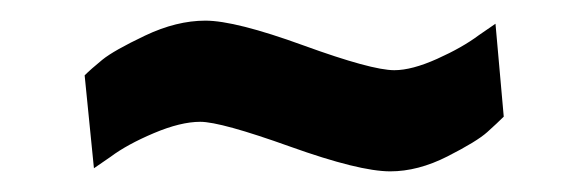

<svg xmlns="http://www.w3.org/2000/svg" viewBox="-20 -404 570 186"><path d="M460 -381 468 -291Q462 -285 452 -276Q442 -267 413.5 -252.5Q385 -238 358 -238Q328 -238 261 -262Q194 -286 174 -286Q155 -286 129 -275Q103 -264 87 -252L71 -241L62 -331Q68 -337 79 -346Q90 -355 120.5 -369.5Q151 -384 179 -384Q208 -384 274 -360Q340 -336 362 -336Q379 -336 403.5 -347Q428 -358 444 -370Z"/></svg>

Font: TitilliumText22L Lt
Style: Medium
Weight: 500
Designer: Campivisivi
Foundry: Campivisivi
Version: 1.000